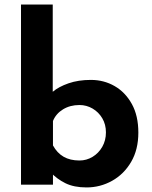

<svg xmlns="http://www.w3.org/2000/svg" viewBox="-20 -809 664 841"><path d="M359 12Q304 12 266.5 -6.5Q229 -25 201 -55L212 -85V0H72V-789H211V-362V-407Q237 -429 280 -444Q323 -459 378 -459Q435 -459 482 -432Q529 -405 557.5 -353.5Q586 -302 586 -228Q586 -154 554.5 -100Q523 -46 471 -17Q419 12 359 12ZM328 -106Q359 -106 385.5 -122Q412 -138 428 -166Q444 -194 444 -229Q444 -264 428 -291Q412 -318 385.5 -333.5Q359 -349 328 -349Q287 -349 256 -330Q225 -311 212 -279V-172Q230 -139 258.5 -122.5Q287 -106 328 -106Z"/></svg>

Font: Reem Kufi
Style: Regular
Weight: 400
Designer: Khaled Hosny
Version: Version 1.6